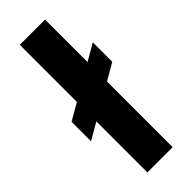

<svg xmlns="http://www.w3.org/2000/svg" viewBox="-262 -751 774 774"><g transform="rotate(-45 125.5 -364.0)"><path d="M197.8 -727.5V0H53.7V-727.5ZM-18.1 -249.5V-360.4L269 -526.4V-415.5Z"/></g></svg>

Font: Inter 28pt
Style: Bold
Weight: 700
Designer: Rasmus Andersson
Foundry: rsms
Version: Version 4.001;git-66647c0bb